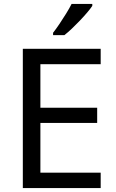

<svg xmlns="http://www.w3.org/2000/svg" viewBox="-20 -964 596 984"><path d="M496 0H97V-714H496V-635H187V-412H478V-334H187V-79H496ZM453 -934Q444 -920 427 -900Q410 -880 389.5 -858.5Q369 -837 348.5 -817.5Q328 -798 310 -784H252V-796Q267 -815 284.5 -841Q302 -867 319 -894.5Q336 -922 347 -944H453Z"/></svg>

Font: Noto Sans Ambassadori
Style: Regular
Weight: 400
Designer: Monotype Design Team
Foundry: Monotype Imaging Inc.
Version: Version 2.013